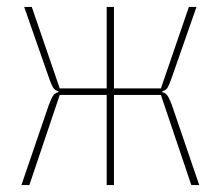

<svg xmlns="http://www.w3.org/2000/svg" viewBox="-20 -536 640 556"><path d="M289 -261H153L65 0H42L121 -231Q128 -250 133.5 -258.5Q139 -267 149 -269V-272Q138 -274 132.5 -284.5Q127 -295 122 -310L50 -516H72L153 -280H289V-516H310V-280H446L527 -516H549L477 -310Q471 -293 466 -283.5Q461 -274 450 -272V-269Q461 -267 467 -256Q473 -245 478 -231L557 0H534L446 -261H310V0H289Z"/></svg>

Font: IBM Plex Mono Thin
Style: Regular
Weight: 100
Monospace: yes
Designer: Mike Abbink, Paul van der Laan, Pieter van Rosmalen
Foundry: Bold Monday
Version: Version 2.3